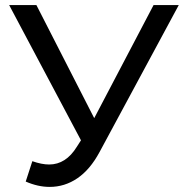

<svg xmlns="http://www.w3.org/2000/svg" viewBox="-20 -720 731 754"><path d="M682 -700H583L350 -256L123 -700H16L298 -169L282 -144C253.3 -97.3 217 -74 173 -74C153.7 -74 131.7 -78.3 107 -87L81 -7C113 7 144.3 14 175 14C214.3 14 250.7 2.7 284 -20C317.3 -42.7 346.3 -77 371 -123Z"/></svg>

Font: Rookery
Style: Regular
Weight: 400
Designer: Ryan Kimball / Julieta Ulanovsky
Foundry: Motorola Mobility LLC.
Version: Version 1.0